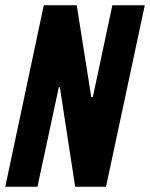

<svg xmlns="http://www.w3.org/2000/svg" viewBox="-24 -708 569 728"><path d="M-4 0 142 -688H267L322 -340H328L402 -688H525L378 0H261L203 -377H199L118 0Z"/></svg>

Font: Saira Condensed
Style: Bold Italic
Weight: 700
Width: 3
Italic angle: -12°
Designer: Hector Gatti with collaboration of the Omnibus-Type team
Foundry: Omnibus-Type
Version: Version 1.101